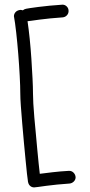

<svg xmlns="http://www.w3.org/2000/svg" viewBox="-20 -775 386 827"><path d="M278.3 -39.1Q289.1 -39.1 296.9 -31.2Q304.7 -23.4 305.7 -11.7Q305.7 -1 297.9 6.8Q290 14.6 279.3 15.6Q252 17.6 226.1 20Q200.2 22.5 179.2 25.4Q158.2 28.3 144 30.3Q129.9 32.2 127 32.2Q116.2 32.2 108.4 24.4Q100.6 16.6 99.6 0Q98.6 -2.9 96.2 -26.4Q93.8 -49.8 90.3 -84.5Q86.9 -119.1 83 -161.1Q79.1 -203.1 75.7 -243.7Q72.3 -284.2 69.8 -318.4Q67.4 -352.5 67.4 -372.1Q67.4 -402.3 64.9 -448.2Q62.5 -494.1 58.6 -542.5Q54.7 -590.8 49.8 -634.8Q44.9 -678.7 40 -705.1Q40 -714.8 46.9 -722.7Q53.7 -730.5 67.4 -732.4Q72.3 -732.4 78.1 -730.5Q85.9 -736.3 92.8 -737.3L96.7 -710.9L92.8 -737.3Q95.7 -738.3 109.9 -740.2Q124 -742.2 145.5 -745.1Q167 -748 193.8 -750.5Q220.7 -752.9 249 -754.9Q259.8 -754.9 267.6 -747.1Q275.4 -739.3 275.4 -727.5Q275.4 -716.8 268.1 -709Q260.7 -701.2 250 -700.2Q222.7 -698.2 196.8 -695.8Q170.9 -693.4 149.4 -690.4Q127.9 -687.5 114.3 -685.5Q100.6 -683.6 98.6 -683.6Q103.5 -651.4 107.9 -608.4Q112.3 -565.4 115.2 -521.5Q118.2 -477.5 120.1 -437.5Q122.1 -397.5 122.1 -372.1Q122.1 -356.4 123.5 -329.1Q125 -301.8 127.9 -269Q130.9 -236.3 134.3 -200.2Q137.7 -164.1 140.6 -131.3Q143.6 -98.6 146.5 -70.8Q149.4 -43 151.4 -26.4Q173.8 -29.3 207 -33.2Q240.2 -37.1 276.4 -39.1Z"/></svg>

Font: Coming Soon
Style: Regular
Weight: 400
Designer: Dathan Boardman
Foundry: Open Window
Version: Version 1.000